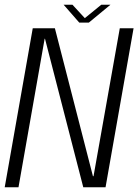

<svg xmlns="http://www.w3.org/2000/svg" viewBox="-36 -795 587 815"><path d="M-16 0H42.5L153.5 -630.5H155L317.5 0H412L531 -675H472.5L361 -47H358.5L197 -675H103ZM300.5 -699H341L433 -775H394L324 -718L271.5 -775H234Z"/></svg>

Font: Anybody SemiCondensed Light
Style: Italic
Weight: 300
Width: 4
Italic angle: -10°
Version: Version 1.113;gftools[0.9.25]